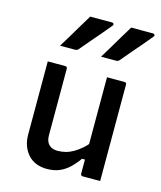

<svg xmlns="http://www.w3.org/2000/svg" viewBox="-122 -906 843 1005"><g transform="rotate(15 300.0 -403.5)"><path d="M182 -534Q186 -534 188 -532.5Q190 -531 191.5 -529Q193 -527 193 -523Q193 -478 193 -431.5Q193 -385 193 -339Q193 -293 193 -248.5Q193 -204 193 -162Q193 -129 210 -112Q227 -95 256 -95Q279 -95 300.5 -100.5Q322 -106 342.5 -118Q363 -130 383.5 -147.5Q404 -165 423 -191V-88H392Q371 -58 347 -35.5Q323 -13 294 -1Q265 11 227 11Q195 11 169 0.5Q143 -10 125 -30Q107 -50 97 -77Q87 -104 87 -137Q87 -182 87 -226.5Q87 -271 87 -316.5Q87 -362 87 -406Q87 -438 87 -470Q87 -502 87 -534Q111 -534 135 -534Q159 -534 182 -534ZM503 -534Q507 -534 509 -532.5Q511 -531 512.5 -529Q514 -527 514 -523Q514 -452 514 -381.5Q514 -311 514 -240Q514 -169 514 -99Q514 -78 514 -60Q514 -42 514 -26.5Q514 -11 514 0Q498 0 481.5 0Q465 0 449.5 0Q434 0 419 0Q416 0 413.5 -1.5Q411 -3 409.5 -5Q408 -7 408 -11Q408 -98 408 -185.5Q408 -273 408 -360Q408 -447 408 -534Q425 -534 440.5 -534Q456 -534 472 -534Q488 -534 503 -534ZM241 -818Q275 -818 301 -818Q327 -818 359 -818Q366 -818 368.5 -812.5Q371 -807 366 -802Q342 -773 321 -748Q300 -723 277.5 -697.5Q255 -672 227 -638Q225 -635 220.5 -632.5Q216 -630 210 -630Q187 -630 167.5 -630Q148 -630 128 -630Q147 -661 165.5 -692Q184 -723 203 -755Q222 -787 241 -818ZM463 -818Q497 -818 523 -818Q549 -818 581 -818Q588 -818 590.5 -812.5Q593 -807 588 -802Q564 -773 543 -748Q522 -723 499.5 -697.5Q477 -672 449 -638Q447 -635 442.5 -632.5Q438 -630 432 -630Q409 -630 389.5 -630Q370 -630 350 -630Q369 -661 387.5 -692Q406 -723 425 -755Q444 -787 463 -818Z"/></g></svg>

Font: Recursive Monospace Medium
Style: Regular
Weight: 500
Version: Version 1.047